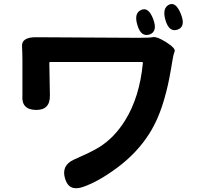

<svg xmlns="http://www.w3.org/2000/svg" viewBox="-20 -887 1040 985"><path d="M406 72Q334 97 314 30Q293 -38 359 -68L427 -99Q459 -114 489 -132Q566 -180 621 -268Q696 -387 713 -564Q713 -569 708 -569H238Q233 -569 233 -564L236 -397Q237 -321 163 -323Q89 -325 95 -397Q95 -402 95 -438V-577Q95 -613 93 -649Q90 -697 167 -696L690 -693Q747 -693 766 -696.5Q785 -700 832 -671Q882 -639 876 -623.5Q870 -608 867 -590Q864 -572 863 -567Q862 -562 856 -526Q843 -449 825 -387Q795 -278 745 -200Q683 -103 585 -29.5Q487 44 406 72ZM747 -710Q703 -696 685 -758Q666 -819 704 -836Q742 -853 766 -789Q790 -725 747 -710ZM891 -735Q848 -720 829 -783Q811 -845 847 -863Q882 -880 908 -815Q934 -750 891 -735Z"/></svg>

Font: Resource Han Rounded JP
Style: Bold
Weight: 700
Designer: Cyano Hao (round all glyphs); Ryoko NISHIZUKA 西塚涼子 (kana, bopomofo & ideographs); Paul D. Hunt (Latin, Greek & Cyrillic)
Foundry: Cyano Hao
Version: 0.990